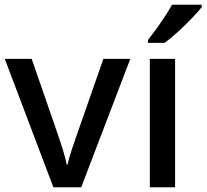

<svg xmlns="http://www.w3.org/2000/svg" viewBox="-20 -786 867 806"><path d="M204 0 0 -539H113L223 -221Q233 -193 244.5 -155.5Q256 -118 260 -95H264Q268 -118 280.5 -155.5Q293 -193 303 -221L414 -539H527L321 0Z M715 0H609V-539H715ZM827 -756Q812 -737 784.5 -708.5Q757 -680 726.5 -652Q696 -624 671 -606H601V-618Q616 -637 635 -663Q654 -689 672 -716.5Q690 -744 702 -766H827Z"/></svg>

Font: Noto Sans Thai Looped Medium
Style: Regular
Weight: 500
Designer: Sasikarn Vongin, Ben Mitchell
Foundry: The Fontpad Ltd
Version: Version 1.001; ttfautohint (v1.8.4.7-5d5b)